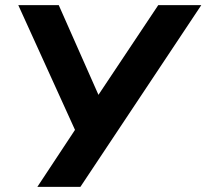

<svg xmlns="http://www.w3.org/2000/svg" viewBox="-20 -725 801 745"><path d="M125 0 271 -221 51 -705H208L362 -357L594 -705H761L292 0Z"/></svg>

Font: Nunito Sans ExtraBold
Style: Italic
Weight: 800
Italic angle: -9°
Designer: Vernon Adams
Foundry: Vernon Adams
Version: Version 3.006; ttfautohint (v1.8.3)